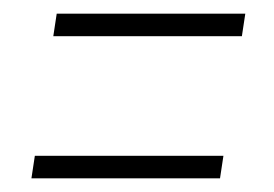

<svg xmlns="http://www.w3.org/2000/svg" viewBox="-20 -433 401 281"><path d="M339 -413 334 -380H58L63 -413ZM307 -205 302 -172H26L31 -205Z"/></svg>

Font: Georama Condensed ExtraLight
Style: Italic
Weight: 200
Width: 3
Italic angle: -9°
Designer: Jean-Baptiste Levee
Foundry: Production Type
Version: Version 1.000